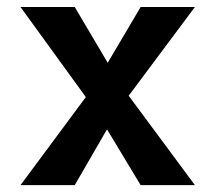

<svg xmlns="http://www.w3.org/2000/svg" viewBox="-20 -538 626 558"><path d="M39.6 0H197.3L291 -162.1L388.7 0H546.4L354 -259.8L546.4 -517.6H388.7L293 -355.5L197.3 -517.6H39.6L229.5 -255.9Z"/></svg>

Font: Cascadia Code
Style: Bold
Weight: 700
Monospace: yes
Designer: Aaron Bell
Foundry: Saja Typeworks
Version: Version 2404.023